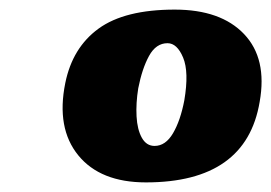

<svg xmlns="http://www.w3.org/2000/svg" viewBox="-20 -737 565 400"><path d="M344 -717Q440 -717 488.5 -666Q537 -615 521 -525Q493 -357 284 -357Q189 -357 143 -413.5Q97 -470 116 -564Q131 -638 185.5 -677.5Q240 -717 344 -717ZM329 -647Q305 -647 290.5 -620.5Q276 -594 268 -553Q263 -522 264.5 -494.5Q266 -467 275.5 -450Q285 -433 302 -433Q325 -433 340.5 -459.5Q356 -486 364 -528Q374 -587 361.5 -617Q349 -647 329 -647Z"/></svg>

Font: Vollkorn Black
Style: Italic
Weight: 900
Italic angle: -11°
Designer: Friedrich Althausen
Foundry: Friedrich Althausen
Version: Version 5.000; ttfautohint (v1.8.3)